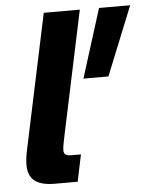

<svg xmlns="http://www.w3.org/2000/svg" viewBox="-52 -753 623 796"><g transform="rotate(-5 260.0 -355.0)"><path d="M142.8 0Q88.4 0 61 -20.9Q33.6 -41.8 33.6 -88Q33.6 -113.4 40.5 -146.2Q47.4 -179 54.4 -211.8L160 -710H310L202.4 -201.6Q198.4 -182 194.8 -164Q191.2 -146 191.2 -135.2Q191.2 -123.2 198.3 -117.5Q205.4 -111.8 222 -111.8H262.4L239 0ZM300 -423.8 390 -710H519.6L404 -423.8Z"/></g></svg>

Font: Geist
Style: Italic
Weight: 400
Italic angle: -12°
Designer: Basement.studio, Andrés Briganti, Mateo Zaragoza
Foundry: Basement.studio, Vercel, Andrés Briganti, Guido Ferreyra, Mateo Zaragoza
Version: Version 1.500